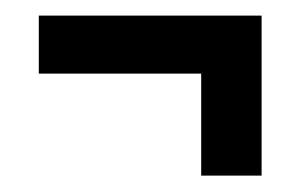

<svg xmlns="http://www.w3.org/2000/svg" viewBox="-20 -374 384 240"><path d="M307 -154.5H231.5V-324H307ZM28.5 -282V-354.5H307V-282Z"/></svg>

Font: Anek Tamil Condensed Medium
Style: Regular
Weight: 500
Width: 3
Designer: Aadarsh Rajan (Tamil), Yesha Goshar (Latin)
Foundry: Ek Type
Version: Version 1.003